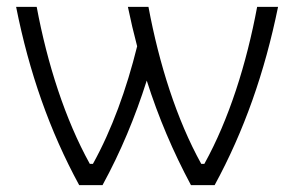

<svg xmlns="http://www.w3.org/2000/svg" viewBox="-20 -540 857 560"><path d="M791 -520H730C699 -354 648 -192 576 -62H567C495 -192 444 -354 413 -520H353C361 -481 370 -443 380 -405C349 -280 306 -161 251 -62H242C170 -192 118 -354 87 -520H27C65 -329 125 -158 211 0H279C332 -97 374 -198 408 -305C442 -198 485 -97 537 0H606C692 -158 752 -329 791 -520Z"/></svg>

Font: Fixel Display Light
Style: Regular
Weight: 300
Designer: AlfaBravo + MacPaw
Foundry: Kyrylo Tkachov, Marchela Mozhyna, Serhii Makarenko, Maria Weinstein, Zakhar Kryvoshyya
Version: Version 1.211